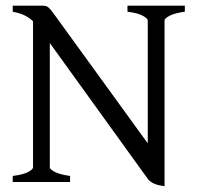

<svg xmlns="http://www.w3.org/2000/svg" viewBox="-20 -635 689 670"><path d="M24.4 0V-21Q60.5 -25.4 77.9 -34.7Q95.2 -43.9 95.2 -50.8V-561Q78.6 -576.2 61 -583.5Q43.5 -590.8 24.4 -594.2V-615.2H127.9Q135.3 -615.2 139.9 -614Q144.5 -612.8 149.2 -608.9Q153.8 -605 159.7 -597.4Q165.5 -589.8 174.8 -577.1L495.6 -134.8V-564Q495.6 -569.8 479.7 -579.3Q463.9 -588.9 424.8 -594.2V-615.2H625V-594.2Q589.8 -589.4 572 -580.1Q554.2 -570.8 554.2 -564V14.6Q529.8 11.7 515.9 4.9Q502 -2 496.1 -10.3L153.8 -484.9V-50.8Q153.8 -44.9 170.2 -35.6Q186.5 -26.4 224.6 -21V0Z"/></svg>

Font: GentiumAlt
Style: Regular
Weight: 400
Designer: J. Victor Gaultney
Version: Version 1.02; 2005; OFL release